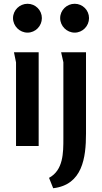

<svg xmlns="http://www.w3.org/2000/svg" viewBox="-20 -774 542 1018"><path d="M202 -678C202 -720 168 -754 126 -754C84 -754 49 -720 49 -678C49 -636 84 -601 126 -601C168 -601 202 -636 202 -678ZM452 -678C452 -720 418 -754 376 -754C334 -754 299 -720 299 -678C299 -636 334 -601 376 -601C418 -601 452 -636 452 -678ZM185 -497H54L65 -443V0H185ZM436 -497H304L316 -444V-40C316 36 316 128 240 169L262 224C417 206 436 63 436 -66Z"/></svg>

Font: Rosario
Style: Bold
Weight: 700
Designer: Hector Gatti
Foundry: Omnibus Type
Version: Version 1.100